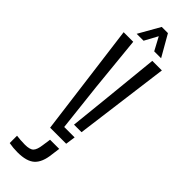

<svg xmlns="http://www.w3.org/2000/svg" viewBox="-319 -757 964 964"><g transform="rotate(45 162.5 -275.0)"><path d="M112.5 0 34.5 -600H102.5L131.5 -307.5L160 -52.5H234L226.5 0ZM186.5 -95.5 208.5 -307.5 238 -600H306L240 -95.5ZM84 203.5Q52.5 203.5 23.5 198V146Q35.5 147.5 51.5 148.8Q67.5 150 83 150Q118.5 150 131.2 136.8Q144 123.5 148.5 88L155 43H220L214 88Q207.5 149.5 178.2 176.5Q149 203.5 84 203.5ZM86.5 -640.5 151 -754H195L260 -640.5H211L173.5 -710.5L135.5 -640.5Z"/></g></svg>

Font: Big Shoulders Stencil Display
Style: Regular
Weight: 400
Designer: Patric King
Foundry: XO Type Co
Version: Version 1.000